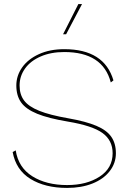

<svg xmlns="http://www.w3.org/2000/svg" viewBox="-20 -911 634 941"><path d="M536 -517 523 -507Q484 -656 295 -656Q230 -656 180 -634.5Q130 -613 103 -575.5Q76 -538 76 -492Q76 -448 98 -418.5Q120 -389 172 -368Q224 -347 316 -331Q401 -316 452 -294.5Q503 -273 525.5 -240.5Q548 -208 548 -160Q548 -111 517.5 -72Q487 -33 433 -11.5Q379 10 309 10Q201 10 129.5 -34Q58 -78 42 -166L57 -174Q70 -90 138.5 -47Q207 -4 309 -4Q405 -4 468.5 -45.5Q532 -87 532 -160Q532 -223 482.5 -259Q433 -295 313 -315Q217 -331 162 -353.5Q107 -376 83.5 -409Q60 -442 60 -492Q60 -540 88.5 -580.5Q117 -621 170.5 -645.5Q224 -670 295 -670Q491 -670 536 -517ZM382 -891 304 -743H289L364 -891Z"/></svg>

Font: Work Sans Thin
Style: Regular
Weight: 260
Designer: Wei Huang
Foundry: Wei Huang
Version: Version 1.500